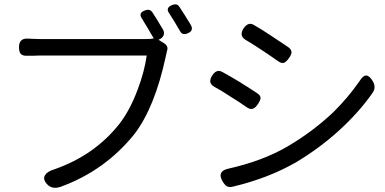

<svg xmlns="http://www.w3.org/2000/svg" viewBox="-20 -860 1805 899"><path d="M200 2Q179 -21 191 -40Q201 -57 234 -67Q423 -133 539 -280Q588 -343 624 -439Q656 -523 667 -600H416H166Q155 -600 134 -599Q116 -599 107 -599Q86 -598 77.5 -607.5Q69 -617 69 -639Q69 -683 113 -679Q149 -677 167 -677H658Q684 -677 700 -680Q667 -737 644 -774Q627 -799 658 -811Q681 -820 693 -803Q711 -776 743 -722Q751 -708 746 -695Q741 -682 725 -675L722 -674L749 -657Q770 -643 762 -622Q759 -610 756 -595Q705 -358 610 -233Q472 -61 263 15Q223 28 200 2ZM822 -716Q814 -730 796 -760Q780 -786 772 -798Q754 -823 785 -836Q809 -846 820 -828Q837 -803 873 -744L874 -742Q888 -716 859 -704Q833 -693 822 -716Z M1042 12Q1032 6 1022 -11Q995 -58 1048 -70Q1209 -106 1324 -173Q1444 -243 1541 -335Q1610 -403 1664 -481Q1680 -507 1695 -506.5Q1710 -506 1726 -479Q1742 -451 1725 -426Q1661 -334 1568 -249.5Q1475 -165 1366 -100Q1235 -25 1070 14Q1053 18 1042 12ZM1135 -358Q1104 -380 1062 -406Q1015 -437 983 -454Q951 -472 974 -507Q994 -538 1021 -523Q1095 -483 1185 -423Q1200 -413 1200 -401Q1200 -391 1187.5 -372.5Q1175 -354 1164 -351Q1152 -346 1135 -358ZM1283 -573Q1190 -638 1129 -674Q1098 -693 1121 -728Q1143 -759 1169 -743Q1206 -722 1255 -689Q1293 -664 1330 -639Q1345 -628 1345 -615Q1345 -605 1333 -588Q1320 -570 1310 -566Q1299 -562 1283 -573Z"/></svg>

Font: GenSenRounded TW R
Style: Regular
Weight: 400
Version: Version 1.501;PS 1;hotconv 16.6.51;makeotf.lib2.5.65220